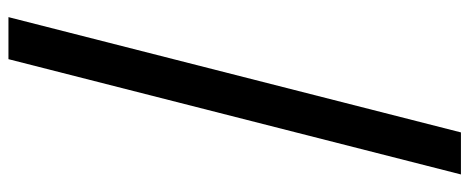

<svg xmlns="http://www.w3.org/2000/svg" viewBox="-340 -550 1084 443"><g transform="rotate(-90 201.5 -329.0)"><path d="M20 193H117L383 -851H286Z"/></g></svg>

Font: Noto Sans Tamil UI Medium
Style: Regular
Weight: 500
Designer: Jelle Bosma - Monotype Design Team
Foundry: Monotype Imaging Inc.
Version: Version 2.004